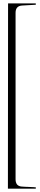

<svg xmlns="http://www.w3.org/2000/svg" viewBox="-20 -830 233 1126"><path d="M71.3 -754.9V221.2Q71.3 230.5 73.2 237.8Q74.2 241.7 75.9 245.1Q77.6 248.5 79.6 251.5Q82.5 254.9 85.9 257.3Q92.8 261.7 102.5 263.7Q106 264.2 109.9 264.2Q115.7 264.6 121.6 265.1L131.3 265.6Q138.2 265.6 145 266.1Q161.1 267.1 177.2 267.6Q179.7 268.1 181.6 268.1Q183.6 268.1 185.5 268.1Q187.5 268.6 189.9 268.6V276.4H26.4L27.3 -810.1H189.9V-802.2Q148.4 -799.8 109.9 -797.6Q71.3 -795.4 71.3 -754.9Z"/></svg>

Font: Tartlers End
Style: Regular
Weight: 200
Designer: Peter Wiegel
Foundry: Peter Wiegel
Version: Version 1.000 2013 initial release